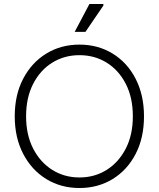

<svg xmlns="http://www.w3.org/2000/svg" viewBox="-20 -934 797 964"><path d="M379 10Q286 10 212.5 -35Q139 -80 96.5 -161.5Q54 -243 54 -350Q54 -458 96.5 -539Q139 -620 212.5 -665Q286 -710 379 -710Q472 -710 545.5 -665Q619 -620 661 -538.5Q703 -457 703 -350Q703 -242 661 -161Q619 -80 545.5 -35Q472 10 379 10ZM379 -43Q455 -43 515.5 -81Q576 -119 611.5 -188Q647 -257 647 -350Q647 -444 611.5 -513Q576 -582 515.5 -619.5Q455 -657 379 -657Q303 -657 242.5 -619.5Q182 -582 146.5 -513Q111 -444 111 -350Q111 -257 146.5 -188Q182 -119 242.5 -81Q303 -43 379 -43ZM355 -774 429 -914H499V-906L409 -774Z"/></svg>

Font: Fustat Light
Style: Regular
Weight: 300
Designer: Mohamed Gaber, Khaled Hosny, Laura Garcia Mut
Foundry: Kief Type Foundry, Alif Type Foundry, Hard Type Foundry
Version: Version 1.007